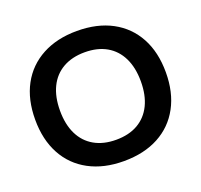

<svg xmlns="http://www.w3.org/2000/svg" viewBox="-129 -885 1089 1040"><g transform="rotate(-20 415.5 -365.0)"><path d="M415 10Q300 10 215 -35.5Q130 -81 84.5 -165.5Q39 -250 39 -365Q39 -481 84.5 -565Q130 -649 215 -694.5Q300 -740 415 -740Q532 -740 616.5 -694.5Q701 -649 746.5 -565Q792 -481 792 -365Q792 -250 746.5 -165.5Q701 -81 616.5 -35.5Q532 10 415 10ZM415 -113Q489 -113 541 -143Q593 -173 620.5 -229.5Q648 -286 648 -365Q648 -444 620.5 -500.5Q593 -557 541 -587Q489 -617 415 -617Q342 -617 289.5 -587Q237 -557 209.5 -500.5Q182 -444 182 -365Q182 -286 209.5 -229.5Q237 -173 289.5 -143Q342 -113 415 -113Z"/></g></svg>

Font: M PLUS 1 Thin
Style: Bold
Weight: 700
Version: Version 1.001